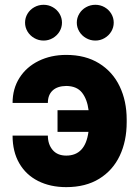

<svg xmlns="http://www.w3.org/2000/svg" viewBox="-20 -767 578 797"><path d="M178.7 -339.8H32.2Q32.2 -398.9 61 -444.1Q89.8 -489.3 140.6 -514.2Q191.4 -539.1 254.9 -539.1Q334.5 -539.1 391.1 -504.2Q447.8 -469.2 476.8 -408.4Q505.9 -347.7 505.9 -270.5V-259.8Q505.9 -181.6 477.1 -120.6Q448.2 -59.6 391.8 -24.9Q335.4 9.8 254.9 9.8Q189 9.8 138.4 -15.6Q87.9 -41 60.1 -89.1Q32.2 -137.2 32.2 -204.1H178.7Q178.7 -168 198.5 -144.5Q218.3 -121.1 254.9 -121.1Q334 -121.1 347.2 -219.7H218.8V-309.6H347.7Q341.8 -355.5 320.3 -382.6Q298.8 -409.7 254.9 -410.2Q218.3 -409.7 198.5 -391.4Q178.7 -373 178.7 -339.8ZM84 -672.9Q84 -692.9 94.2 -710Q104.5 -727.1 122.3 -737.1Q140.1 -747.1 161.1 -747.1Q181.6 -747.1 199.2 -737.1Q216.8 -727.1 227.1 -710Q237.3 -692.9 237.3 -672.9Q237.3 -653.3 227.1 -636.2Q216.8 -619.1 199.2 -608.9Q181.6 -598.6 161.1 -598.6Q140.1 -598.6 122.3 -608.9Q104.5 -619.1 94.2 -636.2Q84 -653.3 84 -672.9ZM298.8 -672.9Q298.8 -692.9 309.1 -710Q319.3 -727.1 337.2 -737.1Q355 -747.1 376 -747.1Q396.5 -747.1 414.1 -737.1Q431.6 -727.1 441.9 -710Q452.1 -692.9 452.1 -672.9Q452.1 -653.3 441.9 -636.2Q431.6 -619.1 414.1 -608.9Q396.5 -598.6 376 -598.6Q355 -598.6 337.2 -608.9Q319.3 -619.1 309.1 -636.2Q298.8 -653.3 298.8 -672.9Z"/></svg>

Font: Pretendard JP ExtraBold
Style: Regular
Weight: 800
Designer: Base glyphs from Inter by Rasmus Andersson; Hangeul glyphs from Noto Sans CJK(Source Han Sans) by Jang Soo-young and Kan
Foundry: Kil Hyung-jin
Version: Version 1.309